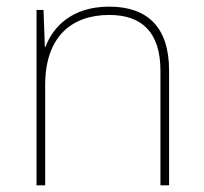

<svg xmlns="http://www.w3.org/2000/svg" viewBox="-20 -558 613 578"><path d="M309 -538C197 -538 140 -478 117 -417H115L111 -528H90V0H116V-302C116 -446 194 -513 309 -513C406 -513 463 -462 463 -345V0H489V-346C489 -477 423 -538 309 -538Z"/></svg>

Font: Noto Sans Lao Thin
Style: Regular
Weight: 100
Designer: Monotype Design Team
Foundry: Monotype Imaging Inc.
Version: Version 2.003